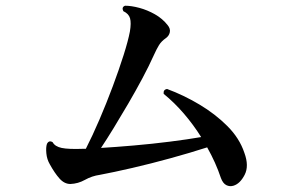

<svg xmlns="http://www.w3.org/2000/svg" viewBox="-20 -702 1040 671"><path d="M796 -53Q783 -49 771 -55Q759 -61 752 -80Q734 -134 704 -187Q645 -168 576 -149Q507 -130 442 -115Q377 -100 329 -91Q301 -87 277 -73.5Q253 -60 226 -59Q205 -59 188 -78Q171 -97 154 -128Q144 -145 142 -166Q140 -187 144 -199Q151 -213 164 -205Q172 -190 195.5 -185Q219 -180 272 -182H280Q303 -227 327.5 -284Q352 -341 374 -400Q396 -459 412 -509.5Q428 -560 434 -592Q439 -622 434.5 -638Q430 -654 411 -663Q404 -677 417 -682Q439 -682 467 -674.5Q495 -667 521.5 -652Q548 -637 566 -614Q576 -602 573.5 -589.5Q571 -577 560 -569Q544 -558 535.5 -544Q527 -530 518 -510Q501 -472 477.5 -428Q454 -384 428 -339.5Q402 -295 377.5 -255Q353 -215 333 -185Q383 -188 447 -193.5Q511 -199 574 -207Q637 -215 683 -223Q656 -266 623 -304.5Q590 -343 552 -374Q550 -389 564 -391Q621 -370 676.5 -337Q732 -304 774.5 -261.5Q817 -219 834 -168Q851 -122 835 -91Q819 -60 796 -53Z"/></svg>

Font: Zen Old Mincho
Style: Bold
Weight: 700
Designer: Yoshimichi Ohira
Foundry: Positype
Version: Version 1.500